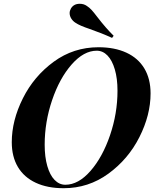

<svg xmlns="http://www.w3.org/2000/svg" viewBox="-20 -969 817 1003"><path d="M42 0ZM447.8 -817.9Q396.5 -835 375 -849.6Q360.8 -858.4 352.3 -872.1Q343.8 -885.7 343.8 -900.9Q343.8 -912.6 350.6 -924.8Q365.2 -949.2 396.5 -949.2Q418 -949.2 433.6 -938Q447.3 -929.2 458.5 -917Q469.7 -904.8 487.8 -880.9Q533.2 -821.8 573.7 -782.2L565.4 -771Q511.2 -795.9 447.8 -817.9ZM494.6 -722.2Q579.1 -722.2 640.4 -693.8Q701.7 -665.5 734.1 -611.3Q766.6 -557.1 766.6 -481Q766.6 -368.2 708.3 -252.7Q649.9 -137.2 545.9 -61.5Q441.9 14.2 312.5 14.2Q228 14.2 167 -14.2Q106 -42.5 73.7 -96.4Q41.5 -150.4 41.5 -226.1Q41.5 -339.4 99.4 -455.1Q157.2 -570.8 260.7 -646.5Q364.3 -722.2 494.6 -722.2ZM213.4 -212.9Q213.4 -148.9 227.1 -101.6Q240.7 -54.2 265.1 -29.1Q289.6 -3.9 321.3 -3.9Q389.6 -3.9 452.6 -75.9Q515.6 -147.9 554.7 -262.2Q593.8 -376.5 593.8 -495.1Q593.8 -559.1 579.8 -606.4Q565.9 -653.8 541.5 -679Q517.1 -704.1 485.4 -704.1Q417.5 -704.1 354.2 -632.1Q291 -560.1 252.2 -445.8Q213.4 -331.5 213.4 -212.9Z"/></svg>

Font: TypoPRO Playfair Display SC
Style: Bold Italic
Weight: 700
Italic angle: -14.9847°
Designer: Claus Eggers Sørensen
Foundry: Claus Eggers Sørensen
Version: Version 1.004;PS 001.004;hotconv 1.0.70;makeotf.lib2.5.58329